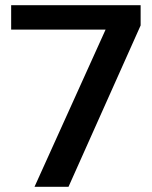

<svg xmlns="http://www.w3.org/2000/svg" viewBox="-20 -720 585 740"><path d="M387 -606H23V-700H522V-622L244 0H113Z"/></svg>

Font: Pathway Extreme 8pt Thin 12pt SemiBold
Style: Regular
Weight: 600
Version: Version 1.001;gftools[0.9.26]